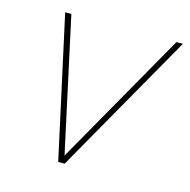

<svg xmlns="http://www.w3.org/2000/svg" viewBox="-84 -608 682 690"><g transform="rotate(15 257.0 -263.0)"><path d="M191 0 76 -526H99L207 -28L490 -526H514L215 0Z"/></g></svg>

Font: DM Sans 9pt Thin
Style: Italic
Weight: 250
Italic angle: -10°
Version: Version 4.004;gftools[0.9.30]